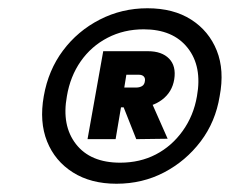

<svg xmlns="http://www.w3.org/2000/svg" viewBox="-20 -732 557 465"><path d="M262 -287Q200 -287 156.5 -314.5Q113 -342 94 -389.5Q75 -437 86 -499Q97 -562 132.5 -609.5Q168 -657 221.5 -684.5Q275 -712 337 -712Q400 -712 443 -684.5Q486 -657 505 -609.5Q524 -562 512 -499Q502 -437 466 -389.5Q430 -342 377.5 -314.5Q325 -287 262 -287ZM310 -395 272 -491H344L386 -396ZM271 -338Q319 -338 357.5 -358Q396 -378 422.5 -415Q449 -452 457 -499Q470 -571 434.5 -616Q399 -661 328 -661Q280 -661 240.5 -640.5Q201 -620 175.5 -583.5Q150 -547 142 -499Q129 -428 164 -383Q199 -338 271 -338ZM192 -395 230 -608H338Q372 -608 389.5 -590Q407 -572 402 -540Q397 -509 372.5 -490.5Q348 -472 314 -472H273L260 -395ZM281 -520H310Q318 -520 324 -523.5Q330 -527 331 -536Q332 -543 328 -547Q324 -551 316 -551H286Z"/></svg>

Font: DM Sans Black
Style: Italic
Weight: 900
Italic angle: -10°
Designer: Colophon Foundry, Jonny Pinhorn
Foundry: Colophon Foundry
Version: Version 4.004;gftools[0.9.30]